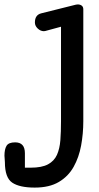

<svg xmlns="http://www.w3.org/2000/svg" viewBox="-20 -600 443 862"><path d="M135.7 242.2Q67.9 242.2 34.9 220Q2 197.8 2 128.4Q2 120.1 1 112.8Q0 105.5 0 99.1Q0 70.3 9.3 54.7Q18.6 39.1 47.9 39.1Q91.8 39.1 91.8 87.9V152.8H117.7Q167.5 152.8 195.3 137.9Q223.1 123 235.6 95.5Q248 67.9 251 29.5Q253.9 -8.8 253.9 -56.2V-480L183.6 -460.9Q180.7 -460 176.8 -460Q162.1 -460 149.4 -471.9Q136.7 -483.9 136.7 -499Q136.7 -532.7 164.6 -540L320.8 -579.1Q324.7 -580.1 328.6 -580.1Q339.8 -580.1 346.9 -574.7Q354 -569.3 354 -558.1V-56.2Q354 0 344.2 53.2Q334.5 106.4 310.5 149.2Q286.6 191.9 244.1 217Q201.7 242.2 135.7 242.2Z"/></svg>

Font: Cutive
Style: Regular
Weight: 400
Version: Version 1.100; ttfautohint (v1.8.4.7-5d5b)